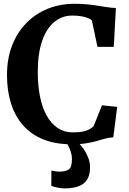

<svg xmlns="http://www.w3.org/2000/svg" viewBox="-20 -772 702 1042"><path d="M368 11Q281.5 11 215.8 -15.2Q150 -41.5 106 -91Q62 -140.5 40 -209.8Q18 -279 18 -364.5Q18 -453.5 45.5 -524.8Q73 -596 122.8 -646.8Q172.5 -697.5 239.2 -724.5Q306 -751.5 385 -751.5Q421 -751.5 451.8 -748.5Q482.5 -745.5 509.5 -741.2Q536.5 -737 561 -733.2Q585.5 -729.5 609 -728.5L597.5 -517.5H509L478.5 -661.5Q472.5 -668 458.2 -673.8Q444 -679.5 422.5 -683.5Q401 -687.5 372 -687.5Q317.5 -687.5 275.2 -653.2Q233 -619 209 -550.8Q185 -482.5 185 -380.5Q185 -311 196.5 -251.2Q208 -191.5 231.8 -147.2Q255.5 -103 291.8 -78.2Q328 -53.5 376.5 -53.5Q409 -53.5 430.2 -58Q451.5 -62.5 465 -70.2Q478.5 -78 488 -87L533.5 -200.5L616 -192L595 -27Q571 -25.5 549.8 -19.5Q528.5 -13.5 504.2 -6.5Q480 0.5 447.2 5.8Q414.5 11 368 11ZM330.5 250.5Q312.5 250.5 292.2 246.2Q272 242 258.5 236.5L259 153Q269.5 156.5 282.5 158Q295.5 159.5 302 159.5Q334.5 159.5 352.5 148Q370.5 136.5 370.5 90.5Q370.5 72 364.5 53.2Q358.5 34.5 350.8 19.5Q343 4.5 337.5 -2L381 -6.5L401 -2Q412 7.5 428.2 29Q444.5 50.5 457.2 80Q470 109.5 468.5 142.5Q467.5 183 450.2 206.5Q433 230 402.8 240.2Q372.5 250.5 330.5 250.5Z"/></svg>

Font: Merriweather 20pt
Style: Bold
Weight: 700
Version: Version 2.100